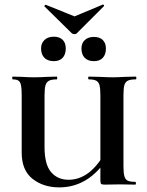

<svg xmlns="http://www.w3.org/2000/svg" viewBox="-20 -800 639 832"><path d="M365 -456Q362 -456 362 -462Q362 -468 365 -468L411 -467Q449 -465 469 -465Q487 -465 523 -467L568 -468Q571 -468 571 -462Q571 -456 568 -456Q545 -456 534 -450.5Q523 -445 519 -431Q515 -417 515 -387V-81Q515 -51 519 -36.5Q523 -22 533.5 -17Q544 -12 566 -12Q569 -12 569 -6Q569 0 566 0L501 -1L434 0Q422 0 418.5 -3Q415 -6 415 -19V-385Q415 -415 411.5 -429.5Q408 -444 397.5 -450Q387 -456 365 -456ZM237 12Q168 12 121 -25Q74 -62 74 -139V-387Q74 -417 71 -431Q68 -445 60 -450.5Q52 -456 35 -456Q33 -456 33 -462Q33 -468 35 -468L74 -467Q106 -465 126 -465Q150 -465 186 -467L226 -468Q228 -468 228 -462Q228 -456 226 -456Q203 -456 192 -450Q181 -444 177 -429.5Q173 -415 173 -385V-163Q173 -87 201.5 -54Q230 -21 277 -21Q370 -21 436 -140L453 -125Q408 -54 354.5 -21Q301 12 237 12ZM172 -773Q172 -775 174.5 -777.5Q177 -780 179 -779L303 -729L425 -780H426Q429 -780 430.5 -778Q432 -776 430 -773L313 -656Q310 -652 302 -652Q295 -652 291 -656L173 -772Q173 -772 172.5 -772.5Q172 -773 172 -773ZM158 -590Q158 -613 173 -627Q188 -641 213 -641Q238 -641 251.5 -627.5Q265 -614 265 -590Q265 -564 251.5 -549.5Q238 -535 213 -535Q187 -535 172.5 -549.5Q158 -564 158 -590ZM333 -590Q333 -613 347.5 -626.5Q362 -640 387 -640Q412 -640 425.5 -626.5Q439 -613 439 -590Q439 -564 425.5 -549.5Q412 -535 387 -535Q361 -535 347 -549.5Q333 -564 333 -590Z"/></svg>

Font: Cormorant Unicase
Style: Bold
Weight: 700
Designer: Christian Thalmann (Catharsis Fonts)
Foundry: Catharsis Fonts
Version: Version 4.000